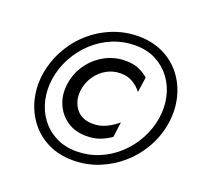

<svg xmlns="http://www.w3.org/2000/svg" viewBox="-125 -847 1030 994"><g transform="rotate(20 389.5 -350.0)"><path d="M289 -350Q296 -392 319.5 -425.5Q343 -459 378 -478.5Q413 -498 454 -498Q493 -498 521.5 -481Q550 -464 570 -438L582 -522Q556 -544 526.5 -556Q497 -568 456 -568Q394 -568 341.5 -539Q289 -510 254.5 -460.5Q220 -411 212 -350Q204 -291 225 -241.5Q246 -192 290 -162Q334 -132 395 -132Q437 -132 469.5 -144Q502 -156 530 -176L541 -260Q514 -236 479 -219Q444 -202 402 -203Q341 -204 310.5 -247Q280 -290 289 -350ZM130 -350Q140 -414 170.5 -470Q201 -526 247.5 -569Q294 -612 352.5 -636Q411 -660 476 -660Q541 -660 590 -634.5Q639 -609 671.5 -565.5Q704 -522 716.5 -466Q729 -410 720 -350Q710 -286 679.5 -230Q649 -174 602.5 -131Q556 -88 497.5 -64Q439 -40 374 -40Q310 -40 260.5 -65.5Q211 -91 178.5 -134.5Q146 -178 133.5 -234Q121 -290 130 -350ZM74 -350Q65 -278 82 -213Q99 -148 139 -97.5Q179 -47 238.5 -18.5Q298 10 373 10Q450 10 518 -18Q586 -46 640.5 -95Q695 -144 730.5 -209.5Q766 -275 776 -350Q785 -422 768 -487Q751 -552 711 -602.5Q671 -653 611 -681.5Q551 -710 476 -710Q400 -710 331.5 -682Q263 -654 209 -605Q155 -556 120 -490.5Q85 -425 74 -350Z"/></g></svg>

Font: Jost* 500 Medium Italic
Style: Italic
Weight: 500
Italic angle: -10°
Version: Version 3.200; ttfautohint (v0.97) -l 8 -r 50 -G 200 -x 14 -